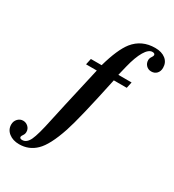

<svg xmlns="http://www.w3.org/2000/svg" viewBox="-381 -819 1039 1144"><g transform="rotate(30 138.5 -246.5)"><path d="M47 -449H121Q156 -574 200 -630Q255 -698 347 -698Q392 -698 419 -676.5Q446 -655 446 -618Q446 -594 432 -579Q418 -564 395 -564Q374 -564 360 -578.5Q346 -593 346 -614Q346 -627 354 -638.5Q362 -650 362 -656Q362 -669 344 -669Q318 -669 294 -628.5Q270 -588 252 -515L236 -449H327L318 -407H229Q166 -109 134 -13Q92 113 44 159Q-3 205 -70 205Q-113 205 -141 183Q-169 161 -169 126Q-169 103 -154 87Q-139 71 -118 71Q-98 71 -83 85Q-68 99 -68 120Q-68 134 -76 145Q-84 156 -84 162Q-84 174 -66 174Q-36 174 -17.5 135Q1 96 24 -15Q35 -69 112 -407H38Z"/></g></svg>

Font: STIX
Style: Bold Italic
Weight: 700
Italic angle: -16.33°
Designer: MicroPress Inc., with final additions and corrections provided by Coen Hoffman, Elsevier (retired)
Version: Version 1.1.1